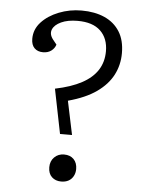

<svg xmlns="http://www.w3.org/2000/svg" viewBox="-52 -758 602 812"><g transform="rotate(5 248.5 -352.0)"><path d="M178 -377Q246 -391 290.5 -415Q335 -439 357 -473.5Q379 -508 379 -553Q379 -608 346 -639.5Q313 -671 249 -671Q207 -671 179 -658Q151 -645 143 -625Q135 -605 152 -583L168 -563Q163 -547 149 -536.5Q135 -526 114 -526Q91 -526 77.5 -539.5Q64 -553 64 -579Q64 -619 92 -649.5Q120 -680 165.5 -698Q211 -716 262 -716Q318 -716 359.5 -697.5Q401 -679 424 -642.5Q447 -606 447 -551Q447 -501 425 -458.5Q403 -416 357 -383.5Q311 -351 237 -331L267 -188H216ZM183 -44Q183 -70 199.5 -86.5Q216 -103 241 -103Q267 -103 282 -87.5Q297 -72 297 -46Q297 -29 289.5 -15.5Q282 -2 269 5Q256 12 238 12Q214 12 198.5 -2.5Q183 -17 183 -44Z"/></g></svg>

Font: Literata Light
Style: Italic
Weight: 300
Italic angle: -2°
Designer: Latin by Veronika Burian and Jose Scaglione. Greek by Irene Vlachou. Cyrillic by Vera Evstafieva
Foundry: TypeTogether
Version: Version 3.103;gftools[0.9.29]